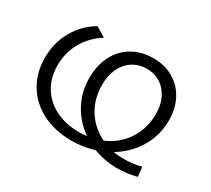

<svg xmlns="http://www.w3.org/2000/svg" viewBox="-111 -724 1016 925"><g transform="rotate(30 397.0 -261.5)"><path d="M621 12Q550 12 488 -12Q426 7 363 7Q271 7 200.5 -28.5Q130 -64 91 -128.5Q52 -193 52 -277Q52 -358 90 -426Q128 -494 196 -534L250 -501Q189 -462 156 -403.5Q123 -345 123 -275Q123 -208 154 -156Q185 -104 242 -75.5Q299 -47 373 -47Q396 -47 417 -50Q356 -92 321 -156.5Q286 -221 286 -299Q286 -369 313.5 -422.5Q341 -476 391.5 -505.5Q442 -535 507 -535Q570 -535 618.5 -507Q667 -479 694 -428.5Q721 -378 721 -312Q721 -230 680 -160.5Q639 -91 567 -48Q591 -43 626 -43Q673 -43 721 -55L727 -2Q671 12 621 12ZM497 -71Q568 -101 609.5 -163.5Q651 -226 651 -308Q651 -382 610.5 -428.5Q570 -475 506 -475Q439 -475 397.5 -427Q356 -379 356 -300Q356 -222 394 -162Q432 -102 497 -71Z"/></g></svg>

Font: CMG Sans
Style: Regular
Weight: 400
Designer: Julieta Ulanovsky
Foundry: Julieta Ulanovsky
Version: Version 7.200